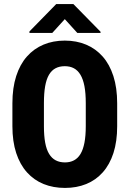

<svg xmlns="http://www.w3.org/2000/svg" viewBox="-20 -922 644 952"><path d="M561 -409.7V-296.4Q561 -220.7 542.5 -163.3Q523.9 -106 489.5 -67.4Q455.1 -28.8 407.5 -9.5Q359.9 9.8 302.2 9.8Q244.1 9.8 196.3 -9.5Q148.4 -28.8 113.8 -67.4Q79.1 -106 60.3 -163.3Q41.5 -220.7 41.5 -296.4V-409.7Q41.5 -486.3 60.3 -544.7Q79.1 -603 113.5 -641.8Q147.9 -680.7 195.6 -700.7Q243.2 -720.7 301.3 -720.7Q359.4 -720.7 407 -700.7Q454.6 -680.7 489 -641.8Q523.4 -603 542.2 -544.7Q561 -486.3 561 -409.7ZM405.3 -296.4V-410.6Q405.3 -460 398.7 -494.6Q392.1 -529.3 378.9 -551.3Q365.7 -573.2 346.4 -583.5Q327.1 -593.8 301.3 -593.8Q274.9 -593.8 255.4 -583.5Q235.8 -573.2 222.9 -551.3Q210 -529.3 203.9 -494.6Q197.8 -460 197.8 -410.6V-296.4Q197.8 -248.5 204.1 -214.4Q210.4 -180.2 223.6 -158.7Q236.8 -137.2 256.3 -127Q275.9 -116.7 302.2 -116.7Q327.6 -116.7 346.9 -127Q366.2 -137.2 379.2 -158.7Q392.1 -180.2 398.7 -214.4Q405.3 -248.5 405.3 -296.4ZM343.8 -901.9 478.5 -764.6V-758.8H363.3L301.3 -827.1L239.3 -758.8H126V-766.1L258.8 -901.9Z"/></svg>

Font: Roboto Condensed ExtraBold
Style: Regular
Weight: 800
Designer: Christian Robertson
Foundry: Google
Version: Version 3.008; 2023